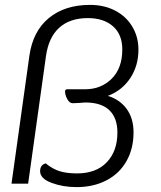

<svg xmlns="http://www.w3.org/2000/svg" viewBox="-20 -751 657 785"><path d="M526 -210Q526 -143 497 -92Q468 -41 415 -13.5Q362 14 293 14Q237 14 190.5 -3.5Q144 -21 144 -51Q144 -77 167 -83Q195 -60 224 -51Q253 -42 295 -42Q373 -42 416.5 -87.5Q460 -133 460 -209Q460 -269 427 -300.5Q394 -332 329 -332Q321 -332 301 -330L277 -329Q264 -329 255 -346Q246 -363 246 -377Q246 -386 255 -386H328Q393 -386 436.5 -429Q480 -472 480 -549Q480 -610 442 -643.5Q404 -677 339 -677Q266 -677 222.5 -638Q179 -599 168 -522L95 0H27L100 -522Q114 -623 179.5 -677Q245 -731 348 -731Q406 -731 451 -707.5Q496 -684 521 -642Q546 -600 546 -548Q546 -482 512.5 -431.5Q479 -381 421 -359Q470 -344 498 -305.5Q526 -267 526 -210Z"/></svg>

Font: Krub
Style: Italic
Weight: 400
Italic angle: -8°
Designer: Ekaluck Peanpanawate
Foundry: Cadson Demak Co.,Ltd.
Version: Version 1.000; ttfautohint (v1.6)